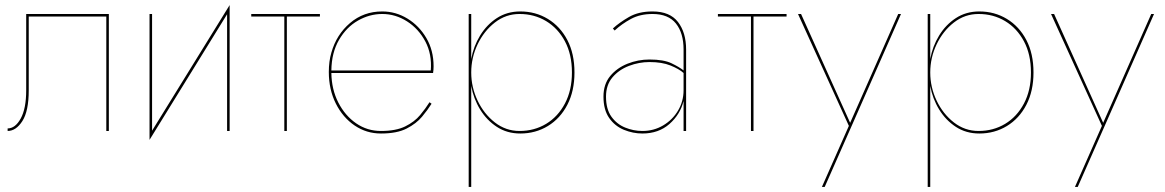

<svg xmlns="http://www.w3.org/2000/svg" viewBox="-20 -515 4583 755"><path d="M408 -460V0H398V-450H93V-160Q93 -78 68 -39Q43 0 10 0V-10Q40 -10 61.5 -49Q83 -88 83 -160V-460Z M578 -460V-1L883 -495V0H873V-459L568 35V-460Z M968 -460H1238V-450H1108V0H1098V-450H968Z M1677 -107Q1662 -83 1639.5 -56Q1617 -29 1579 -9.5Q1541 10 1478 10Q1421 10 1374.5 -21.5Q1328 -53 1300.5 -108Q1273 -163 1273 -232Q1273 -274 1283 -308Q1303 -379 1356.5 -424.5Q1410 -470 1483 -470Q1536 -470 1582 -442Q1628 -414 1656.5 -365.5Q1685 -317 1685 -254Q1685 -248 1684.5 -241Q1684 -234 1683 -228H1283Q1284 -163 1310.5 -111.5Q1337 -60 1380.5 -30Q1424 0 1478 0Q1537 0 1573.5 -18Q1610 -36 1632 -62.5Q1654 -89 1669 -113ZM1483 -460Q1433 -460 1387.5 -434Q1342 -408 1313 -358Q1284 -308 1283 -238H1674Q1679 -302 1652.5 -352Q1626 -402 1580.5 -431Q1535 -460 1483 -460Z M1833 220H1823V-460H1833V-283Q1842 -333 1868 -375.5Q1894 -418 1934 -444Q1974 -470 2026 -470Q2086 -470 2134.5 -440.5Q2183 -411 2211 -357.5Q2239 -304 2239 -230Q2239 -157 2211 -103Q2183 -49 2134.5 -19.5Q2086 10 2026 10Q1974 10 1934 -16Q1894 -42 1868 -84.5Q1842 -127 1833 -177ZM2229 -230Q2229 -301 2201.5 -352.5Q2174 -404 2127.5 -432Q2081 -460 2023 -460Q1969 -460 1926 -426.5Q1883 -393 1858 -340.5Q1833 -288 1833 -230Q1833 -172 1858 -119.5Q1883 -67 1926 -33.5Q1969 0 2023 0Q2081 0 2127.5 -28Q2174 -56 2201.5 -108Q2229 -160 2229 -230Z M2397 -395 2390 -403Q2415 -426 2453 -448Q2491 -470 2546 -470Q2614 -470 2646 -428.5Q2678 -387 2678 -320V0H2668V-118Q2655 -65 2612.5 -27.5Q2570 10 2506 10Q2469 10 2433.5 -4.5Q2398 -19 2375.5 -51Q2353 -83 2353 -135Q2353 -184 2379.5 -216Q2406 -248 2447.5 -264.5Q2489 -281 2534 -281Q2590 -281 2621 -266Q2652 -251 2668 -238V-320Q2668 -385 2638 -422.5Q2608 -460 2546 -460Q2497 -460 2461 -440.5Q2425 -421 2397 -395ZM2363 -135Q2363 -86 2384 -56.5Q2405 -27 2438 -13.5Q2471 0 2506 0Q2551 0 2588 -22Q2625 -44 2646.5 -80.5Q2668 -117 2668 -160V-228Q2650 -244 2616.5 -257.5Q2583 -271 2534 -271Q2493 -271 2453.5 -256Q2414 -241 2388.5 -211Q2363 -181 2363 -135Z M2803 -460H3073V-450H2943V0H2933V-450H2803Z M3523 -460 3329 -20 3223 220H3212L3318 -20L3118 -460H3130L3323 -32L3512 -460Z M3638 220H3628V-460H3638V-283Q3647 -333 3673 -375.5Q3699 -418 3739 -444Q3779 -470 3831 -470Q3891 -470 3939.5 -440.5Q3988 -411 4016 -357.5Q4044 -304 4044 -230Q4044 -157 4016 -103Q3988 -49 3939.5 -19.5Q3891 10 3831 10Q3779 10 3739 -16Q3699 -42 3673 -84.5Q3647 -127 3638 -177ZM4034 -230Q4034 -301 4006.5 -352.5Q3979 -404 3932.5 -432Q3886 -460 3828 -460Q3774 -460 3731 -426.5Q3688 -393 3663 -340.5Q3638 -288 3638 -230Q3638 -172 3663 -119.5Q3688 -67 3731 -33.5Q3774 0 3828 0Q3886 0 3932.5 -28Q3979 -56 4006.5 -108Q4034 -160 4034 -230Z M4518 -460 4324 -20 4218 220H4207L4313 -20L4113 -460H4125L4318 -32L4507 -460Z"/></svg>

Font: Jost* Hairline
Style: Regular
Weight: 100
Version: Version 3.7